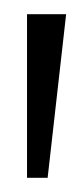

<svg xmlns="http://www.w3.org/2000/svg" viewBox="-20 -830 113 270"><path d="M18 -580V-810H73L47 -580Z"/></svg>

Font: Oswald ExtraLight
Style: Regular
Weight: 250
Designer: Vernon Adams
Foundry: Vernon Adams
Version: Version 4.103;gftools[0.9.33.dev8+g029e19f]